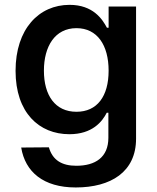

<svg xmlns="http://www.w3.org/2000/svg" viewBox="-20 -573 661 808"><path d="M298.7 215.9C446.4 215.9 552.6 150.6 552.6 10.7V-545.5H437.1V-456.3H430C410.5 -492.9 371.4 -552.6 272.7 -552.6C143.8 -552.6 45.5 -451.3 45.5 -274.9C45.5 -98.7 144.5 -8.2 272 -8.2C368.6 -8.2 410.2 -61.1 429.3 -98.7H436.1V6.4C436.1 89.5 380.7 124.6 301.1 124.6C241.1 124.6 201.3 101.6 185.7 46.9L69.2 47.9C85.9 150.2 162.3 215.9 298.7 215.9ZM164.8 -275.6C164.8 -377.5 210.9 -454.5 301.8 -454.5C389.6 -454.5 437.1 -382.5 437.1 -275.6C437.1 -167.3 388.5 -102.6 301.8 -102.6C212 -102.6 164.8 -171.9 164.8 -275.6Z"/></svg>

Font: Magic Ui Pro Semi Bold
Style: Regular
Weight: 600
Designer: Stefan Endress, Andreas Faust
Version: Version 1.000;FEAKit 1.0